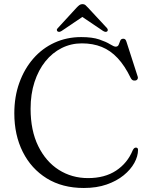

<svg xmlns="http://www.w3.org/2000/svg" viewBox="-20 -895 728 932"><path d="M650 -167.5Q650 -136.5 632 -104Q614 -71.5 580.2 -44Q546.5 -16.5 498 0.5Q449.5 17.5 387 17.5Q282.5 17.5 207 -29.2Q131.5 -76 90.5 -157.8Q49.5 -239.5 49.5 -345Q49.5 -425.5 73.8 -493Q98 -560.5 141.5 -610.5Q185 -660.5 244.5 -687.8Q304 -715 374 -715Q428 -715 461.8 -703.5Q495.5 -692 514.2 -680.2Q533 -668.5 541.5 -668.5Q552.5 -668.5 556.2 -678.2Q560 -688 563.8 -697.5Q567.5 -707 578.5 -707Q584 -707 587.8 -703.8Q591.5 -700.5 594 -692L648 -524.5Q651 -516.5 647.2 -510.5Q643.5 -504.5 635.5 -504Q628.5 -503 623.2 -506.2Q618 -509.5 614.5 -516.5Q586 -575.5 551.2 -612.8Q516.5 -650 473.8 -667.2Q431 -684.5 377.5 -684.5Q325 -684.5 279.5 -661.8Q234 -639 200.2 -597Q166.5 -555 147.5 -496.8Q128.5 -438.5 128.5 -367Q128.5 -261.5 165.5 -186Q202.5 -110.5 265.5 -70.5Q328.5 -30.5 407.5 -30.5Q488.5 -30.5 543.5 -66.8Q598.5 -103 624.5 -166Q628 -173 632 -176Q636 -179 641 -178.5Q645 -178 647.5 -175.5Q650 -173 650 -167.5ZM390.5 -820H369L480 -745Q493 -737 500 -742.5Q503 -744.5 503.2 -749.2Q503.5 -754 499 -759L407 -858Q400 -866 394.5 -870.5Q389 -875 380.5 -875Q372 -875 365.8 -870.5Q359.5 -866 352 -858L261 -759Q255.5 -754 256 -749.2Q256.5 -744.5 259.5 -742.5Q267 -737 279.5 -745Z"/></svg>

Font: Fraunces Light
Style: Regular
Weight: 300
Version: Version 1.000;[b76b70a41]